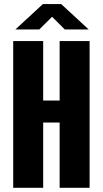

<svg xmlns="http://www.w3.org/2000/svg" viewBox="-20 -896 490 916"><path d="M43 0V-700H186V-416.5H264.5V-700H407.5V0H264.5V-311.5H186V0ZM53.5 -755.5 184.5 -876.5H272L403 -755.5H289L228.5 -816L167.5 -755.5Z"/></svg>

Font: Trispace Condensed SemiBold
Style: Regular
Weight: 600
Width: 3
Designer: Tyler Finck
Foundry: Etcetera Type Company
Version: Version 1.210; ttfautohint (v1.8.3)